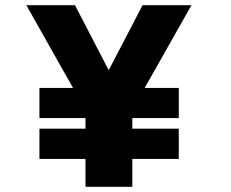

<svg xmlns="http://www.w3.org/2000/svg" viewBox="-20 -720 890 740"><path d="M132 -224H309.5V-265H132V-381H261.5L81.5 -700H269L399 -449.5L529.5 -700H718L537.5 -381H669V-265H490V-224H669V-107.5H490V0H309.5V-107.5H132Z"/></svg>

Font: League Mono Wide ExtraBold
Style: Regular
Weight: 800
Width: 8
Designer: Tyler Finck
Foundry: The League of Moveable Type / Tyler Finck
Version: Version 2.210